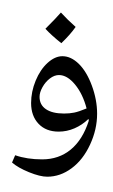

<svg xmlns="http://www.w3.org/2000/svg" viewBox="-20 -593 508 865"><path d="M192.9 203.1Q160.6 203.1 110.8 182.9Q61 162.6 34.2 139.2L48.3 106.4Q102.1 125 169.9 125Q245.1 125 298.8 80.8Q352.5 36.6 379.9 -48.8L378.9 -57.1L377 -55.7Q350.1 -29.8 315.7 -14.9Q281.2 0 244.6 0Q187 0 153.6 -35.4Q120.1 -70.8 120.1 -128.9Q120.1 -179.7 140.6 -229.5Q161.1 -279.3 194.3 -309.6Q227.5 -339.8 261.2 -339.8Q299.8 -339.8 335.2 -305.2Q370.6 -270.5 394 -206.8Q417.5 -143.1 417.5 -80.6Q417.5 -9.8 385.7 58.6Q354 127 302.7 165Q251.5 203.1 192.9 203.1ZM245.6 -254.9Q225.1 -254.9 204.8 -239.5Q184.6 -224.1 171.4 -200.4Q158.2 -176.8 158.2 -156.7Q158.2 -120.6 187 -101.1Q215.8 -81.5 268.6 -81.5Q293.5 -81.5 314.2 -85.7Q335 -89.8 370.1 -104.5Q353 -169.9 317.9 -212.4Q282.7 -254.9 245.6 -254.9ZM256.3 -388.7ZM193.4 252ZM251 -573.2ZM320.8 -471.7Q297.4 -438 256.3 -398.4Q211.9 -433.6 184.6 -463.4Q235.8 -514.6 254.4 -536.6Q286.1 -502 320.8 -471.7ZM256.3 -388.7ZM254.4 -561Z"/></svg>

Font: Noto Naskh Arabic
Style: Regular
Weight: 400
Designer: Monotype Design team
Foundry: Monotype Imaging Inc.
Version: Version 1.01